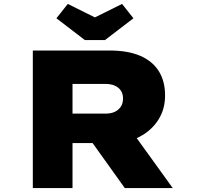

<svg xmlns="http://www.w3.org/2000/svg" viewBox="-20 -957 1000 977"><path d="M147 0V-700H536Q631 -700 693.5 -673Q756 -646 788 -595Q820 -544 820 -471Q820 -400 784.5 -345.5Q749 -291 688 -260Q627 -229 548 -229H349V0ZM615 0 389 -316 613 -341 859 0ZM349 -379H520Q544 -379 563 -387.5Q582 -396 594 -413Q606 -430 606 -456Q606 -481 594 -497.5Q582 -514 562 -522Q542 -530 516 -530H349ZM412 -753 267 -864 325 -937 478 -861H448L601 -937L659 -864L514 -753Z"/></svg>

Font: Lexend Tera Black
Style: Regular
Weight: 900
Version: Version 1.007